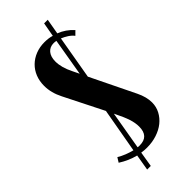

<svg xmlns="http://www.w3.org/2000/svg" viewBox="-276 -814 938 938"><g transform="rotate(-45 193.0 -344.5)"><path d="M130 3Q83 -9 41 -36L56 -60Q74 -49 94.5 -41Q115 -33 135 -28L176 -259L74 -462Q49 -511 49 -559Q49 -592 60 -619.5Q71 -647 91.5 -667Q112 -687 140 -698Q168 -709 201 -709Q230 -709 252 -702L265 -775H290L276 -695Q318 -679 350 -644L330 -624Q319 -638 303.5 -648Q288 -658 271 -665L232 -440L344 -210Q365 -167 365 -129Q365 -99 351.5 -73.5Q338 -48 315 -29.5Q292 -11 260 -0.5Q228 10 191 10Q172 10 154 7L141 86H116ZM247 -672Q242 -673 238.5 -673.5Q235 -674 230 -674Q203 -674 187.5 -655.5Q172 -637 172 -604Q172 -563 197 -513L214 -478ZM237 -90Q237 -116 227.5 -145Q218 -174 197 -216L194 -222L160 -24Q164 -23 167.5 -23Q171 -23 174 -23Q237 -23 237 -90Z"/></g></svg>

Font: Moniqa Black Heading
Style: Regular
Weight: 900
Designer: Rajesh Rajput
Foundry: Rajesh Rajput
Version: Version 1.000